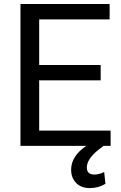

<svg xmlns="http://www.w3.org/2000/svg" viewBox="-20 -731 608 962"><path d="M484.4 -405.3H176.3V-633.8H529.3V-710.9H82.5V0H412.1C361.8 34.2 336.4 73.7 336.4 118.7C336.4 146.5 344.7 168.9 361.8 186C378.4 203.1 401.4 211.4 430.2 211.4C459.5 211.4 485.4 204.1 508.3 189.9L502 130.9C484.9 139.2 468.8 143.6 453.1 143.6C427.7 143.6 415 131.8 415 108.4C415 80.6 433.6 51.8 470.2 22L498.5 0H534.2V-76.7H176.3V-328.6H484.4Z"/></svg>

Font: Roboto
Style: Regular
Weight: 400
Designer: Google
Version: Version 2.137; 2017